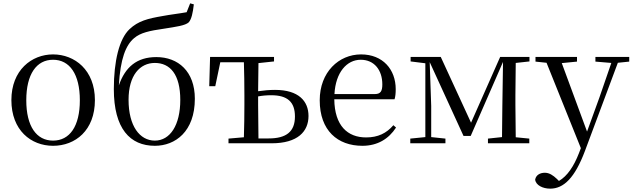

<svg xmlns="http://www.w3.org/2000/svg" viewBox="-20 -856 3779 1147"><path d="M297 15C430 15 547 -77 547 -258C547 -438 426 -531 297 -531C169 -531 48 -437 48 -258C48 -78 165 15 297 15ZM297 -16C198 -16 137 -101 137 -257C137 -413 198 -499 297 -499C396 -499 457 -413 457 -257C457 -101 396 -16 297 -16Z M905 -16C815 -16 748 -103 748 -260C748 -406 816 -480 905 -480C996 -480 1057 -412 1057 -259C1057 -108 996 -16 905 -16ZM905 15C1027 15 1144 -70 1144 -266C1144 -430 1044 -515 914 -515C797 -515 728 -455 690 -346C699 -504 731 -586 781 -628C820 -661 872 -672 962 -685C1031 -696 1087 -703 1108 -723C1124 -742 1132 -778 1138 -830L1116 -836L1095 -783C1052 -775 997 -769 950 -760C863 -745 806 -731 754 -682C692 -624 660 -490 660 -324C660 -87 757 15 905 15Z M1345 0H1603C1759 0 1823 -71 1823 -163C1823 -252 1764 -319 1623 -319C1590 -319 1556 -316 1522 -311L1524 -479L1617 -489V-516H1235L1230 -341H1266L1296 -484H1437C1439 -428 1440 -343 1440 -288V-229C1440 -174 1439 -92 1437 -36L1345 -28ZM1522 -280C1548 -285 1573 -287 1601 -287C1697 -287 1742 -247 1742 -160C1742 -70 1691 -29 1585 -29H1524C1523 -85 1522 -171 1522 -229Z M2145 15C2235 15 2302 -26 2346 -94L2330 -108C2289 -60 2238 -35 2167 -35C2057 -35 1979 -104 1977 -263H2337C2342 -279 2344 -299 2344 -323C2344 -441 2267 -531 2137 -531C2004 -531 1890 -425 1890 -257C1890 -76 1997 15 2145 15ZM1978 -294C1985 -424 2052 -499 2135 -499C2216 -499 2264 -437 2264 -352C2264 -312 2254 -294 2219 -294Z M2521 0H2641V-28L2556 -37V-223L2547 -485L2749 -44H2792L2985 -486L2981 -222L2979 -37L2895 -28V0H3142V-28L3061 -36L3059 -229V-288L3061 -480L3143 -489V-516H2968L2794 -123L2613 -516H2433V-489L2521 -478V-37L2431 -28V0Z M3537 -488 3632 -480 3561 -274 3487 -70 3336 -479 3427 -488V-516H3179V-488L3245 -481L3450 29L3439 58C3408 138 3369 196 3319 225L3307 213C3284 191 3261 176 3235 176C3207 176 3182 189 3177 217C3181 251 3223 271 3267 271C3348 271 3414 206 3474 47L3671 -481L3739 -488V-516H3537Z"/></svg>

Font: Noto Serif CJK TC
Style: Regular
Weight: 400
Designer: Ryoko NISHIZUKA 西塚涼子 (kana & ideographs); Frank Grießhammer (Latin, Greek & Cyrillic); Wenlong ZHANG 张文龙 (bopomofo); San
Foundry: Adobe
Version: Version 2.001;hotconv 1.1.0;makeotfexe 2.6.0